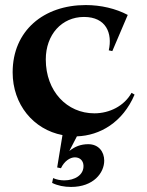

<svg xmlns="http://www.w3.org/2000/svg" viewBox="-20 -529 580 759"><path d="M261 210C350 210 392 154 392 106C392 71 370 41 329 41C300 41 276 50 254 68L284 10C375 7 465 -45 512 -155L500 -162C471 -110 413 -81 353 -81C245 -81 161 -168 161 -294C161 -392 224 -462 312 -462C400 -462 425 -397 410 -330L424 -327L485 -470C438 -495 379 -509 319 -509C153 -509 30 -408 30 -243C30 -116 112 -17 227 5L206 133L221 136C234 108 257 93 276 93C296 93 309 106 310 125C312 163 275 184 234 184C219 184 203 181 190 175L186 194C208 205 234 210 261 210Z"/></svg>

Font: Sinistre
Style: Bold
Weight: 700
Designer: Jules Durand
Foundry: Collletttivo
Version: Version 69.420;Glyphs 3.2 (3217)